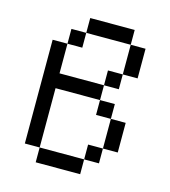

<svg xmlns="http://www.w3.org/2000/svg" viewBox="-97 -704 694 782"><g transform="rotate(15 250.0 -312.5)"><path d="M125 -62.5V0H312.5V-62.5ZM125 -62.5Q125 -62.5 125 -312.5H312.5V-250H375Q375 -250 375 -125H312.5V-62.5H375V-125H437.5Q437.5 -125 437.5 -250H375V-312.5H312.5V-375H125Q125 -375 125 -500H62.5V-62.5ZM312.5 -375H375V-437.5H312.5ZM375 -437.5H437.5Q437.5 -437.5 437.5 -562.5H375Q375 -562.5 375 -437.5ZM125 -500H187.5V-562.5H125ZM187.5 -562.5H375V-625H187.5Z"/></g></svg>

Font: BFUnifontExMono
Style: Regular
Weight: 500
Version: Version 15.0.06